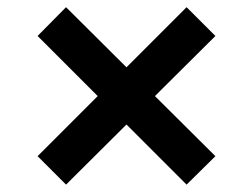

<svg xmlns="http://www.w3.org/2000/svg" viewBox="-20 -541 685 521"><path d="M82 -117.2 245.1 -280.3 82 -443.4 159.2 -521.5 323.2 -358.4 486.3 -521.5 564.5 -443.4 400.4 -280.3 564.5 -117.2 486.3 -40 323.2 -203.1 159.2 -40Z"/></svg>

Font: Pretendard SemiBold
Style: Regular
Weight: 600
Designer: Base glyphs from Inter by Rasmus Andersson; Hangeul glyphs from Noto Sans CJK(Source Han Sans) by Jang Soo-young and Kan
Foundry: Kil Hyung-jin
Version: Version 1.309